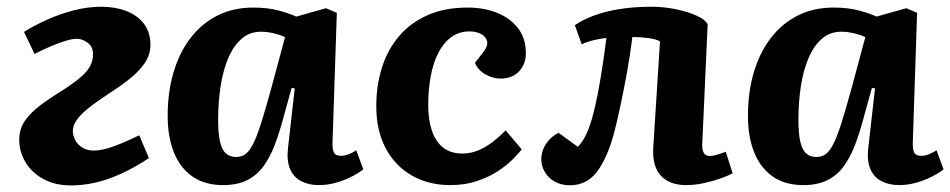

<svg xmlns="http://www.w3.org/2000/svg" viewBox="-20 -549 2890 584"><path d="M53 -452Q86 -472.5 124.8 -489.8Q163.5 -507 205.3 -517.8Q247 -528.5 288.5 -528.5Q330 -528.5 364 -515.5Q398 -502.5 417.8 -476.8Q437.5 -451 437.5 -412.5Q437.5 -382.5 419.8 -356.5Q402 -330.5 371 -306.5Q340 -282.5 301 -257.5Q267 -235 245 -216.8Q223 -198.5 212.3 -182.5Q201.5 -166.5 201.5 -149.5Q201.5 -136.5 208.8 -122.8Q216 -109 230.5 -100Q245 -91 265.5 -91Q289.5 -91 322.8 -102.8Q356 -114.5 403.5 -137.5L433 -68Q388 -38.5 347 -20Q306 -1.5 268.5 6.8Q231 15 196 15Q148 15 112.5 -4.2Q77 -23.5 57.7 -55.3Q38.5 -87 38.5 -124Q38.5 -156.5 55.7 -181.5Q73 -206.5 103.7 -229.5Q134.5 -252.5 174.5 -277Q206 -297.5 225.5 -314.3Q245 -331 254 -347.7Q263 -364.5 263 -384.5Q263 -407 246.7 -419Q230.5 -431 213 -431Q200.5 -431 180.2 -425Q160 -419 135.8 -408.7Q111.5 -398.5 85 -385Z M991.5 -118Q990.5 -96 995.5 -85.5Q1000.5 -75 1017.5 -75Q1028 -75 1040.5 -79.8Q1053 -84.5 1063.5 -92L1085 -34Q1073 -24 1051 -12.5Q1029 -1 1002.8 6.5Q976.5 14 950 14Q919 14 896 2Q873 -10 862.3 -35Q851.5 -60 856 -98.5L876.5 -280L867 -281.5L842 -191Q830 -146 815.8 -108.5Q801.5 -71 781.5 -43.5Q761.5 -16 731.8 -1Q702 14 658.5 14Q602 14 564.5 -12.7Q527 -39.5 508.5 -86.7Q490 -134 490 -196Q490 -269 508 -329.5Q526 -390 560 -434Q594 -478 642 -502Q690 -526 750.5 -526Q794.5 -526 828.5 -516.8Q862.5 -507.5 881 -498.5L971.5 -524L1004.5 -510ZM697.5 -71.5Q713.5 -71.5 725.3 -79.3Q737 -87 748.8 -109Q760.5 -131 774 -173.5Q787.5 -216 806.5 -285.5L847 -436Q835.5 -442 814.8 -447.2Q794 -452.5 773.5 -452.5Q739.5 -452.5 715 -431.2Q690.5 -410 674.5 -372.7Q658.5 -335.5 651 -287Q643.5 -238.5 643.5 -185Q643.5 -142 649.5 -117Q655.5 -92 667.8 -81.8Q680 -71.5 697.5 -71.5Z M1402 -526Q1452.5 -526 1492.5 -509.8Q1532.5 -493.5 1556 -462.8Q1579.5 -432 1579.5 -387.5Q1579.5 -353.5 1558.5 -331.7Q1537.5 -310 1502.5 -310Q1479 -310 1456.5 -322.7Q1434 -335.5 1424.5 -358L1447.5 -387Q1464.5 -407.5 1461.8 -422.2Q1459 -437 1444 -445.2Q1429 -453.5 1408 -453.5Q1376.5 -453.5 1352.8 -436.2Q1329 -419 1313.3 -388.2Q1297.5 -357.5 1290 -316.7Q1282.5 -276 1282.5 -228.5Q1282.5 -186 1293.3 -152.8Q1304 -119.5 1327 -100.8Q1350 -82 1387 -82Q1411.5 -82 1434 -91.3Q1456.5 -100.5 1477.5 -116.5Q1498.5 -132.5 1518 -152.5L1567 -94.5Q1557.5 -82.5 1539.5 -64.3Q1521.5 -46 1494.3 -28.3Q1467 -10.5 1431 1.7Q1395 14 1349.5 14Q1284 14 1233 -15Q1182 -44 1153.2 -98Q1124.5 -152 1124.5 -225.5Q1124.5 -289.5 1142 -344.3Q1159.5 -399 1194.5 -439.8Q1229.5 -480.5 1281.5 -503.3Q1333.5 -526 1402 -526Z M1728.5 -472.5Q1753.5 -489.5 1787.5 -502Q1821.5 -514.5 1865 -521.5Q1908.5 -528.5 1961.5 -528.5Q1999.5 -528.5 2035.5 -521Q2071.5 -513.5 2098 -501.8Q2124.5 -490 2132.5 -475.5L2116 -111.5Q2115 -93 2120.8 -83.8Q2126.5 -74.5 2139 -74.5Q2147.5 -74.5 2158.3 -77.5Q2169 -80.5 2187.5 -87.5L2208.5 -22Q2195 -14.5 2171.8 -6.3Q2148.5 2 2121 8Q2093.5 14 2067 14Q2016.5 14 1990 -14.8Q1963.5 -43.5 1967 -101L1987.5 -423Q1978 -429.5 1953.5 -433Q1929 -436.5 1903.5 -436.5Q1897 -383.5 1886.8 -327.2Q1876.5 -271 1866 -222Q1855.5 -173 1847 -141.5Q1826.5 -67 1795.5 -26.3Q1764.5 14.5 1713.5 14.5Q1686.5 14.5 1667 3.2Q1647.5 -8 1637 -26Q1626.5 -44 1626.5 -64Q1626.5 -90 1641.5 -112.3Q1656.5 -134.5 1679 -145L1737.5 -102.5Q1752.5 -117.5 1764 -142.3Q1775.5 -167 1785.5 -206.5Q1791 -228 1796.5 -255.3Q1802 -282.5 1807 -312.8Q1812 -343 1816.5 -373.8Q1821 -404.5 1824.5 -433.5Q1808 -432 1786.5 -427Q1765 -422 1749.5 -414Z M2756.5 -118Q2755.5 -96 2760.5 -85.5Q2765.5 -75 2782.5 -75Q2793 -75 2805.5 -79.8Q2818 -84.5 2828.5 -92L2850 -34Q2838 -24 2816 -12.5Q2794 -1 2767.8 6.5Q2741.5 14 2715 14Q2684 14 2661 2Q2638 -10 2627.3 -35Q2616.5 -60 2621 -98.5L2641.5 -280L2632 -281.5L2607 -191Q2595 -146 2580.8 -108.5Q2566.5 -71 2546.5 -43.5Q2526.5 -16 2496.8 -1Q2467 14 2423.5 14Q2367 14 2329.5 -12.7Q2292 -39.5 2273.5 -86.7Q2255 -134 2255 -196Q2255 -269 2273 -329.5Q2291 -390 2325 -434Q2359 -478 2407 -502Q2455 -526 2515.5 -526Q2559.5 -526 2593.5 -516.8Q2627.5 -507.5 2646 -498.5L2736.5 -524L2769.5 -510ZM2462.5 -71.5Q2478.5 -71.5 2490.3 -79.3Q2502 -87 2513.8 -109Q2525.5 -131 2539 -173.5Q2552.5 -216 2571.5 -285.5L2612 -436Q2600.5 -442 2579.8 -447.2Q2559 -452.5 2538.5 -452.5Q2504.5 -452.5 2480 -431.2Q2455.5 -410 2439.5 -372.7Q2423.5 -335.5 2416 -287Q2408.5 -238.5 2408.5 -185Q2408.5 -142 2414.5 -117Q2420.5 -92 2432.8 -81.8Q2445 -71.5 2462.5 -71.5Z"/></svg>

Font: Literata
Style: Italic
Weight: 400
Italic angle: -2°
Designer: Latin by Veronika Burian and Jose Scaglione. Greek by Irene Vlachou. Cyrillic by Vera Evstafieva
Foundry: TypeTogether
Version: Version 3.103;gftools[0.9.29]